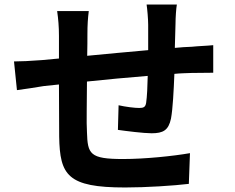

<svg xmlns="http://www.w3.org/2000/svg" viewBox="-20 -801 1040 850"><path d="M629 -781C632 -762 636 -716 636 -691V-579C544 -571 450 -562 366 -554C367 -593 367 -626 367 -649C367 -692 369 -719 373 -752H233C238 -717 241 -683 241 -642V-542L166 -535C115 -531 70 -529 42 -529L55 -402C82 -405 143 -415 174 -420L241 -427C241 -334 242 -239 242 -196C245 -25 279 29 534 29C627 29 750 21 816 13L821 -123C747 -110 622 -97 525 -97C377 -97 368 -119 365 -216C362 -259 365 -348 365 -440C450 -449 546 -458 634 -465C633 -418 631 -373 627 -346C624 -327 616 -323 596 -323C576 -323 536 -328 505 -335L502 -226C537 -221 616 -211 651 -211C702 -211 726 -224 737 -276C745 -319 749 -399 752 -474C781 -477 807 -477 828 -478C855 -478 908 -479 924 -479V-601C895 -598 856 -597 829 -594C806 -593 781 -592 754 -589C755 -622 756 -657 757 -696C757 -723 760 -766 763 -781Z"/></svg>

Font: Spoqa Han Sans Neo Bold
Style: Bold
Weight: 700
Designer: [Spoqa Han Sans Neo] Dong-huui Kim  Younghwa Kang  Yujin Lee  [Noto Sans] Ryoko NISHIZUKA  (kana & ideographs); Paul D. 
Foundry: Spoqa (http://www.spoqa-han-sans.com)
Version: Version 1.000